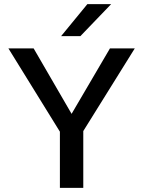

<svg xmlns="http://www.w3.org/2000/svg" viewBox="-20 -916 698 936"><path d="M522 -896 372 -740H278L406 -896ZM637 -680 386 -277V0H272V-274L21 -680H144L329 -361L516 -680Z"/></svg>

Font: Martel Sans DemiBold
Style: Regular
Weight: 600
Designer: Dan Reynolds and Mathieu Réguer
Foundry: Dan Reynolds and Mathieu Réguer
Version: Version 1.001;PS 001.001;hotconv 1.0.70;makeotf.lib2.5.58329